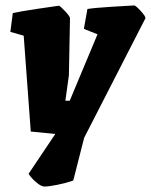

<svg xmlns="http://www.w3.org/2000/svg" viewBox="-20 -497 554 705"><path d="M514 -430 289 9 249 166Q223 175 191 181.5Q159 188 143 188Q131 188 112.5 172Q94 156 85 141L183 -5L93 -14L67 -366L18 -380L27 -449Q54 -455 113.5 -464Q173 -473 196 -476Q200 -476 218.5 -456.5Q237 -437 237 -430L233 -221L220 -127H236L338 -371L288 -391L301 -464Q325 -468 387 -472Q449 -476 473 -477Q478 -477 496.5 -457Q515 -437 514 -430Z"/></svg>

Font: Grenze Black
Style: Italic
Weight: 900
Italic angle: -10°
Designer: Renata Polastri
Foundry: Omnibus-Type
Version: Version 1.002; ttfautohint (v1.8)